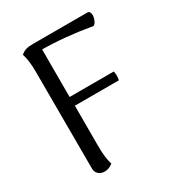

<svg xmlns="http://www.w3.org/2000/svg" viewBox="-169 -803 855 923"><g transform="rotate(-30 259.0 -341.0)"><path d="M469 -670Q469 -656 462.5 -641Q456 -626 446 -622Q303 -647 176 -648V-384H421Q424 -372 424 -360Q424 -346 421 -335H177V-114Q177 -41 190 -7Q169 11 143 11Q123 11 110 -1Q97 -13 97 -33L96 -569Q96 -634 83 -672Q97 -684 111.5 -688.5Q126 -693 152 -693H454Q461 -693 465 -686.5Q469 -680 469 -670Z"/></g></svg>

Font: Arima Madurai
Style: Regular
Weight: 400
Designer: Joana Correia and Natanael Gama
Foundry: NDISCOVER
Version: Version 1.019